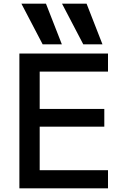

<svg xmlns="http://www.w3.org/2000/svg" viewBox="-20 -1020 673 1040"><path d="M211 -780 96 -1000H229L315 -780ZM431 -780 316 -1000H449L535 -780ZM85 0V-730H565V-632H195V-430H545V-334H195V-98H565V0Z"/></svg>

Font: M PLUS 2 Medium
Style: Regular
Weight: 500
Designer: Coji Morishita
Foundry: UNDERFOREST DESIGN
Version: Version 1.001